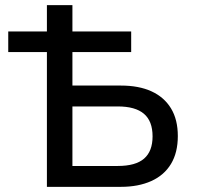

<svg xmlns="http://www.w3.org/2000/svg" viewBox="-20 -725 767 745"><path d="M162 0V-523H12V-603H162V-705H261V-603H489V-523H261V-393H449Q519 -393 568 -370.5Q617 -348 643.5 -304.5Q670 -261 670 -197Q670 -133 643.5 -89Q617 -45 567 -22.5Q517 0 449 0ZM261 -81H437Q506 -81 539 -109.5Q572 -138 572 -196Q572 -255 538.5 -283.5Q505 -312 437 -312H261Z"/></svg>

Font: Nunito Sans 7pt SemiCondensed Medium
Style: Regular
Weight: 500
Width: 4
Designer: Vernon Adams
Foundry: Vernon Adams
Version: Version 3.101;gftools[0.9.27]